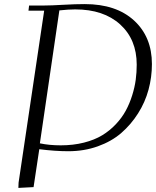

<svg xmlns="http://www.w3.org/2000/svg" viewBox="-20 -729 762 938"><path d="M69.8 189 70.8 163.1 195.8 -676.8H119.1L122.1 -702.1H196.8Q229.5 -702.1 289.1 -705.6Q348.6 -709 394 -709Q547.4 -709 634.8 -628.9Q722.2 -548.8 722.2 -416Q722.2 -352.1 705.6 -290.8Q689 -229.5 654.5 -175Q620.1 -120.6 572.5 -79.3Q524.9 -38.1 458 -14.2Q391.1 9.8 314 9.8Q250 9.8 171.9 0L144 185.1ZM174.8 -28.8Q220.7 -19 276.9 -19Q337.9 -19 389.9 -32.2Q441.9 -45.4 479.2 -68.1Q516.6 -90.8 546.1 -122.3Q575.7 -153.8 594.5 -188.5Q613.3 -223.1 625.7 -262.9Q638.2 -302.7 643.1 -339.4Q647.9 -376 647.9 -413.1Q647.9 -536.1 567.1 -609.6Q486.3 -683.1 347.2 -683.1Q314.9 -683.1 270 -678.2Z"/></svg>

Font: Dehuti
Style: Italic
Weight: 400
Version: Version 1.2